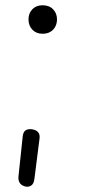

<svg xmlns="http://www.w3.org/2000/svg" viewBox="-20 -561 337 731"><path d="M81.5 150Q72.5 149 64.8 144.5Q57 140 53 131.2Q49 122.5 50.5 109.5L66.5 -42Q68.5 -59 77.5 -64.8Q86.5 -70.5 100.5 -69Q110 -68 117.2 -64Q124.5 -60 128.2 -52.8Q132 -45.5 130.5 -33.5L111 120Q109 137 100.8 143.8Q92.5 150.5 81.5 150ZM142 -432.5Q118 -432.5 103.2 -448Q88.5 -463.5 88.5 -487.5Q88.5 -510.5 103.2 -525.8Q118 -541 142 -541Q167 -541 182 -525.8Q197 -510.5 197 -487.5Q197 -471.5 190.2 -459Q183.5 -446.5 171.2 -439.5Q159 -432.5 142 -432.5Z"/></svg>

Font: Edu SA Hand
Style: Regular
Weight: 400
Designer: Tina and Corey Anderson, Eben Sorkin, Mirko Velimirovic
Foundry: Google for Education
Version: Version 2.000